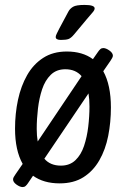

<svg xmlns="http://www.w3.org/2000/svg" viewBox="-20 -738 510 779"><path d="M72 21Q61 21 47 11Q33 1 33 -10Q33 -15 36 -20Q39 -25 43 -31L72 -73Q41 -128 41 -216Q41 -277 53 -333Q65 -389 90 -433Q115 -477 155 -503Q195 -529 251 -529Q315 -529 357 -498L378 -528Q382 -534 387 -538.5Q392 -543 399 -543Q410 -543 424 -533Q438 -523 438 -512Q438 -508 435 -502.5Q432 -497 428 -491L399 -449Q430 -393 430 -302Q430 -242 419 -186.5Q408 -131 383 -87.5Q358 -44 318.5 -19Q279 6 222 6Q157 6 114 -25L93 6Q89 12 84 16.5Q79 21 72 21ZM129 -215Q129 -187 133 -164L311 -429Q287 -457 245 -457Q209 -457 186 -434.5Q163 -412 151 -376Q139 -340 134 -297.5Q129 -255 129 -215ZM227 -66Q263 -66 286 -88Q309 -110 321 -146Q333 -182 338 -224Q343 -266 343 -306Q343 -336 339 -359L160 -94Q184 -66 227 -66ZM227 -576Q206 -576 206 -588Q206 -593 210.5 -602Q215 -611 220 -621L258 -692Q264 -703 276.5 -710.5Q289 -718 323 -718Q364 -718 364 -704Q364 -697 356 -688Q348 -679 332 -660L282 -600Q268 -583 257.5 -579.5Q247 -576 227 -576Z"/></svg>

Font: Asap Condensed Condensed Regular
Style: Italic
Weight: 400
Width: 3
Italic angle: -6°
Designer: Pablo Cosgaya
Foundry: Omnibus-Type
Version: Version 3.001; ttfautohint (v1.8.4.7-5d5b)